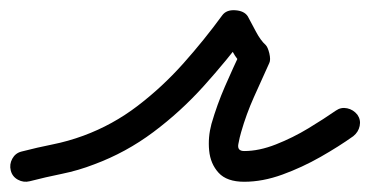

<svg xmlns="http://www.w3.org/2000/svg" viewBox="-43 -318 723 375"><path d="M-22 15Q-25 3 -19 -8Q-13 -19 -1 -22Q30 -30 60 -36Q90 -42 120 -53Q177 -74 225.5 -111Q274 -148 315 -194Q356 -240 391 -288Q399 -299 416 -298Q434 -297 441 -286Q448 -273 457 -256Q466 -239 476 -230Q480 -226 483 -214Q486 -201 483 -195Q468 -162 453 -128.5Q438 -95 428 -60Q425 -50 422.5 -36.5Q420 -23 434 -23Q463 -23 496 -36Q529 -49 559.5 -67.5Q590 -86 613 -102Q623 -109 635 -106.5Q647 -104 655 -94Q662 -84 659.5 -72Q657 -60 647 -52Q619 -32 583 -11.5Q547 9 508.5 23Q470 37 434 37Q400 37 384 19.5Q368 2 365.5 -24Q363 -50 370 -76Q381 -114 396.5 -149.5Q412 -185 429 -221Q430 -223 432 -217.5Q434 -212 436 -204Q438 -196 438 -190Q438 -184 436 -186Q421 -199 410.5 -218.5Q400 -238 389 -254Q386 -260 395 -262.5Q404 -265 415 -264Q426 -264 434.5 -261Q443 -258 439 -252Q400 -200 355 -150Q310 -100 256.5 -60Q203 -20 141 3Q110 15 78 21.5Q46 28 15 36Q3 39 -8 33Q-19 27 -22 15Z"/></svg>

Font: FRB American Cursive Guidelines Arrows
Style: Bold Italic
Weight: 700
Italic angle: -25°
Version: Version 2.0;Modular Font Editor K font №1